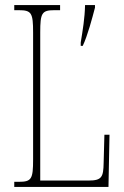

<svg xmlns="http://www.w3.org/2000/svg" viewBox="-20 -734 488 754"><path d="M36 0H406L410 -205H390L387 -94C386 -39 380 -25 328 -25H138V-606C138 -683 144 -694 194 -694H216V-714H36V-694H54C104 -694 110 -683 110 -606V-108C110 -31 104 -20 54 -20H36ZM297 -567V-554H305C324 -594 342 -662 353 -704V-714H314C313 -663 305 -616 297 -567Z"/></svg>

Font: Noto Serif Devanagari ExtraCondensed Thin
Style: Regular
Weight: 100
Width: 2
Designer: Universal Thirst, Indian Type Foundry and the Monotype Design Team
Foundry: Monotype Imaging Inc.
Version: Version 2.004